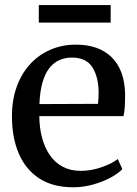

<svg xmlns="http://www.w3.org/2000/svg" viewBox="-20 -742 552 772"><path d="M274.5 11Q192 11 137.2 -25Q82.5 -61 55.2 -125.5Q28 -190 28 -274Q28 -340 47.2 -393.2Q66.5 -446.5 101.2 -484.2Q136 -522 183 -542.2Q230 -562.5 285 -562.5Q377.5 -562.5 429 -511.8Q480.5 -461 483 -365.5Q483 -335.5 481.8 -313.5Q480.5 -291.5 476.5 -275H138Q138.5 -227 149.5 -186.8Q160.5 -146.5 181.2 -117Q202 -87.5 233 -71.2Q264 -55 305 -55Q346.5 -55 388.8 -69.8Q431 -84.5 453.5 -102.5L472 -62Q454 -43.5 423 -27Q392 -10.5 353.2 0.2Q314.5 11 274.5 11ZM138.5 -323.5 374 -324.5Q375 -334 375.8 -346.5Q376.5 -359 376.5 -368.5Q376.5 -431.5 351.8 -471Q327 -510.5 269 -510.5Q241.5 -510.5 218.5 -500.2Q195.5 -490 178.2 -468Q161 -446 150.8 -410.2Q140.5 -374.5 138.5 -323.5ZM425 -721.5V-651H136V-721.5Z"/></svg>

Font: Merriweather 36pt
Style: Regular
Weight: 400
Designer: Eben Sorkin
Foundry: Eben Sorkin
Version: Version 2.100